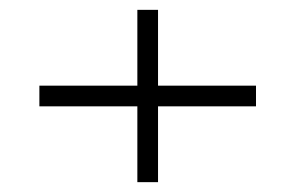

<svg xmlns="http://www.w3.org/2000/svg" viewBox="-20 -495 600 390"><path d="M259 -475H301V-125H259ZM60 -279V-321H500V-279Z"/></svg>

Font: Kalnia SemiExpanded Medium
Style: Regular
Weight: 500
Width: 6
Designer: Frida Medrano
Foundry: Frida Medrano
Version: Version 1.105